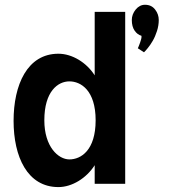

<svg xmlns="http://www.w3.org/2000/svg" viewBox="-20 -759 698 793"><path d="M371.1 0H497.1V-710H371.1V-447.8C337.4 -501 277.8 -537.1 221.2 -537.1C92.3 -537.1 36.1 -408.2 36.1 -259.8C36.1 -111.3 93.3 13.7 221.2 13.7C277.8 13.7 337.4 -23.4 371.1 -76.7ZM163.1 -262.2C163.1 -381.8 219.2 -422.9 266.6 -422.9C314 -422.9 375 -385.7 375 -262.2C375 -137.7 314 -100.6 266.6 -100.6C220.7 -100.6 163.1 -152.8 163.1 -262.2ZM635.7 -676.3C635.7 -691.9 630.9 -706.5 620.6 -719.7C610.4 -732.9 596.7 -739.3 578.6 -739.3C564.5 -739.3 551.3 -732.9 540.5 -719.7C529.8 -706.5 524.4 -691.9 524.4 -676.3C524.4 -658.2 528.3 -643.6 536.1 -632.3C543.9 -621.1 553.2 -614.3 564 -611.3C564.5 -610.4 564.5 -609.4 564.5 -607.4C564.5 -601.6 562.5 -593.8 558.6 -583C554.7 -572.3 551.8 -564.5 549.3 -559.6L574.7 -543C579.6 -547.4 584.5 -553.2 590.8 -561C597.2 -568.8 604 -578.6 610.8 -590.3C617.7 -602.1 623.5 -615.7 628.4 -630.9C633.3 -646 635.7 -661.6 635.7 -676.3Z"/></svg>

Font: Tuffy
Style: Bold
Weight: 700
Designer: Thatcher Ulrich, Karoly Barta, Michael Everson
Version: Version 001.270